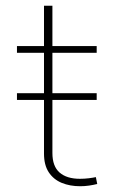

<svg xmlns="http://www.w3.org/2000/svg" viewBox="-20 -644 420 669"><path d="M39.1 -295.9H316.9V-319.3H39.1ZM314 -26.9Q305.2 -24.9 289.6 -22.9Q273.9 -21 258.3 -21Q212.9 -21 187.7 -42.7Q162.6 -64.5 162.6 -110.8V-624H133.3V-108.9Q133.3 -68.8 149.9 -43.7Q166.5 -18.6 195.1 -6.8Q223.6 4.9 259.3 4.9Q274.9 4.9 290 2.7Q305.2 0.5 318.8 -2.9ZM39.1 -460H316.9V-483.4H39.1Z"/></svg>

Font: Estedad VF
Style: Regular
Weight: 100
Designer: Amin Abedi
Version: Version 7.3